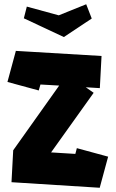

<svg xmlns="http://www.w3.org/2000/svg" viewBox="-20 -874 543 902"><path d="M449 8H447L34 -18L42 -168L258 -472L170 -477L162 -449L15 -489L54 -633V-635L457 -611L449 -460L383 -464L420 -438L220 -158L334 -151L341 -178L488 -138L449 6V8ZM106 -843 256 -802 385 -854 411 -787 280 -700 92 -788Z"/></svg>

Font: Blaka
Style: Regular
Weight: 400
Designer: Mohamed Gaber
Foundry: Kief Type Foundry
Version: Version 1.003; ttfautohint (v1.8.4.7-5d5b)